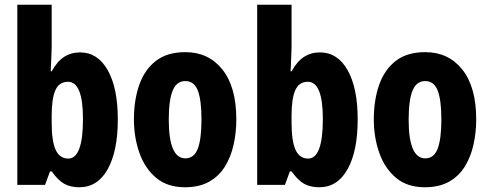

<svg xmlns="http://www.w3.org/2000/svg" viewBox="-20 -780 2064 810"><path d="M198 -579Q198 -563 196.5 -538Q195 -513 194 -479H198Q221 -521 250.5 -540Q280 -559 318 -559Q392 -559 434.5 -484Q477 -409 477 -276Q477 -143 434.5 -66.5Q392 10 315 10Q278 10 252 -4Q226 -18 198 -57H191L170 0H53V-760H198ZM267 -435Q229 -435 213.5 -399Q198 -363 198 -293V-263Q198 -184 215 -147.5Q232 -111 268 -111Q330 -111 330 -278Q330 -435 267 -435Z M977 -276Q977 -221 965.5 -169.5Q954 -118 929 -77.5Q904 -37 862.5 -13.5Q821 10 760 10Q686 10 638.5 -30Q591 -70 568 -135.5Q545 -201 545 -276Q545 -358 567.5 -422Q590 -486 637.5 -523Q685 -560 762 -560Q860 -560 918.5 -486.5Q977 -413 977 -276ZM692 -275Q692 -112 762 -112Q799 -112 814.5 -153Q830 -194 830 -276Q830 -358 814.5 -398Q799 -438 762 -438Q725 -438 708.5 -398Q692 -358 692 -275Z M1210 -579Q1210 -563 1208.5 -538Q1207 -513 1206 -479H1210Q1233 -521 1262.5 -540Q1292 -559 1330 -559Q1404 -559 1446.5 -484Q1489 -409 1489 -276Q1489 -143 1446.5 -66.5Q1404 10 1327 10Q1290 10 1264 -4Q1238 -18 1210 -57H1203L1182 0H1065V-760H1210ZM1279 -435Q1241 -435 1225.5 -399Q1210 -363 1210 -293V-263Q1210 -184 1227 -147.5Q1244 -111 1280 -111Q1342 -111 1342 -278Q1342 -435 1279 -435Z M1989 -276Q1989 -221 1977.5 -169.5Q1966 -118 1941 -77.5Q1916 -37 1874.5 -13.5Q1833 10 1772 10Q1698 10 1650.5 -30Q1603 -70 1580 -135.5Q1557 -201 1557 -276Q1557 -358 1579.5 -422Q1602 -486 1649.5 -523Q1697 -560 1774 -560Q1872 -560 1930.5 -486.5Q1989 -413 1989 -276ZM1704 -275Q1704 -112 1774 -112Q1811 -112 1826.5 -153Q1842 -194 1842 -276Q1842 -358 1826.5 -398Q1811 -438 1774 -438Q1737 -438 1720.5 -398Q1704 -358 1704 -275Z"/></svg>

Font: Noto Sans Myanmar UI ExtraCondensed ExtraBold
Style: Regular
Weight: 800
Width: 2
Designer: Monotype Design Team
Foundry: Monotype Imaging Inc.
Version: Version 2.103; ttfautohint (v1.8.4.7-5d5b)